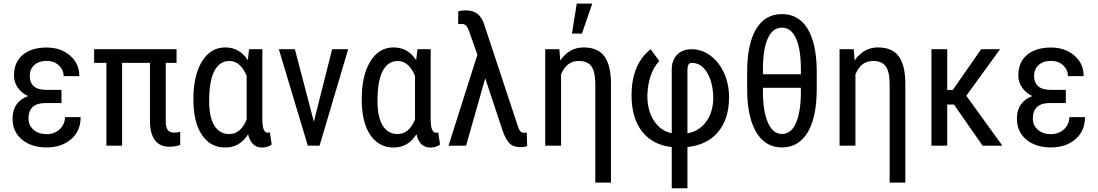

<svg xmlns="http://www.w3.org/2000/svg" viewBox="-20 -798 6014 1052"><path d="M136.2 -148.4Q136.2 -111.3 163.6 -87.2Q190.9 -63 235.8 -63Q277.8 -63 306.9 -89.8Q335.9 -116.7 335.9 -156.2H421.9Q421.9 -80.1 369.4 -35.2Q316.9 9.8 235.8 9.8Q152.3 9.8 100.6 -33Q48.8 -75.7 48.8 -148.4Q48.8 -239.3 133.3 -271.5Q97.2 -289.1 76.9 -318.8Q56.6 -348.6 56.6 -384.3Q56.6 -457 104.5 -497.3Q152.3 -537.6 235.8 -537.6Q312.5 -537.6 363.5 -493.9Q414.6 -450.2 414.6 -380.9H328.6Q328.6 -415.5 302.2 -439.9Q275.9 -464.4 235.8 -464.4Q192.9 -464.4 168 -441.7Q143.1 -418.9 143.1 -383.8Q143.1 -305.7 233.4 -305.7H316.9V-233.4H226.1Q136.2 -231.9 136.2 -148.4Z M947.3 -453.6H888.2V-134.3Q888.2 -102.1 898.4 -86.7Q908.7 -71.3 933.6 -71.3Q955.6 -71.3 967.3 -77.1V-3.4Q939.5 5.9 906.2 5.9Q855 5.9 828.6 -30.3Q802.2 -66.4 801.8 -131.8V-453.6H648.9V0H563V-453.6H495.6V-528.3H947.3Z M1417.5 -528.3V-141.1Q1418 -70.8 1446.8 -70.8Q1453.6 -70.8 1458.5 -73.2L1468.8 -6.3Q1447.8 10.3 1415 10.3Q1356.4 10.3 1339.4 -62.5Q1294.9 10.3 1213.4 10.3Q1133.8 10.3 1086.7 -58.3Q1039.6 -127 1039.6 -254.4Q1039.6 -384.8 1086.7 -461.4Q1133.8 -538.1 1213.9 -538.1Q1293.5 -538.1 1337.9 -468.3L1344.7 -528.3ZM1126 -244.1Q1126 -155.8 1154.8 -109.6Q1183.6 -63.5 1235.8 -63.5Q1299.3 -63.5 1331.5 -143.6V-382.3Q1297.9 -463.9 1236.3 -463.9Q1183.6 -463.9 1154.8 -409.7Q1126 -355.5 1126 -244.1Z M1699.7 -131.3 1799.8 -528.3H1887.7L1731 0H1666.5L1507.8 -528.3H1595.7Z M2339.8 -528.3V-141.1Q2340.3 -70.8 2369.1 -70.8Q2376 -70.8 2380.9 -73.2L2391.1 -6.3Q2370.1 10.3 2337.4 10.3Q2278.8 10.3 2261.7 -62.5Q2217.3 10.3 2135.7 10.3Q2056.2 10.3 2009 -58.3Q1961.9 -127 1961.9 -254.4Q1961.9 -384.8 2009 -461.4Q2056.2 -538.1 2136.2 -538.1Q2215.8 -538.1 2260.3 -468.3L2267.1 -528.3ZM2048.3 -244.1Q2048.3 -155.8 2077.1 -109.6Q2106 -63.5 2158.2 -63.5Q2221.7 -63.5 2253.9 -143.6V-382.3Q2220.2 -463.9 2158.7 -463.9Q2106 -463.9 2077.1 -409.7Q2048.3 -355.5 2048.3 -244.1Z M2532.7 -741.2Q2572.3 -741.2 2597.2 -721.2Q2622.1 -701.2 2635.7 -655.8L2814.9 -114.3Q2822.3 -89.4 2830.3 -79.8Q2838.4 -70.3 2851.1 -70.3Q2861.3 -70.3 2866.2 -71.8L2868.2 2.4Q2852.1 8.3 2834.5 8.3Q2793 8.3 2772.2 -12.2Q2751.5 -32.7 2734.4 -80.6L2638.7 -369.1L2533.7 0H2437.5L2595.7 -498L2553.7 -617.2Q2544.9 -645 2535.2 -656Q2525.4 -667 2509.8 -667L2490.2 -666L2490.7 -735.4Q2505.9 -741.2 2532.7 -741.2Z M3044.9 -528.3 3049.8 -466.8Q3099.6 -538.1 3177.2 -538.1Q3255.4 -538.1 3291 -490Q3326.7 -441.9 3327.6 -344.2V202.6H3241.7V-337.4Q3241.7 -403.8 3220.9 -433.8Q3200.2 -463.9 3149.9 -463.9Q3084.5 -463.9 3054.2 -390.6V0H2967.3V-528.3ZM3140.1 -778.3H3225.1L3168.5 -613.8H3113.8Z M3660.6 7.8Q3555.7 -3.9 3498 -77.6Q3440.4 -151.4 3440.4 -275.4Q3440.4 -445.8 3544.9 -528.3L3592.3 -463.4Q3531.7 -399.4 3526.9 -275.4Q3526.9 -191.9 3563 -136.5Q3599.1 -81.1 3660.6 -67.9V-416.5Q3660.6 -468.3 3689.9 -498.3Q3719.2 -528.3 3769.5 -528.3Q3824.2 -528.3 3871.6 -493.9Q3918.9 -459.5 3946.8 -398.7Q3974.6 -337.9 3974.6 -265.6Q3974.6 -147.5 3915.5 -75.9Q3856.4 -4.4 3746.6 7.8V233.4H3660.6ZM3746.6 -67.4Q3812.5 -79.6 3850.3 -132.6Q3888.2 -185.5 3888.2 -265.6Q3885.7 -349.6 3853.5 -401.6Q3821.3 -453.6 3769.5 -453.6Q3746.6 -453.6 3746.6 -415.5Z M4455.1 -312.5Q4455.1 -155.8 4405.5 -73Q4356 9.8 4264.6 9.8Q4174.3 9.8 4124.3 -72.5Q4074.2 -154.8 4073.7 -309.1V-402.8Q4073.7 -556.6 4122.8 -638.7Q4171.9 -720.7 4264.2 -720.7Q4355.5 -720.7 4404.3 -641.6Q4453.1 -562.5 4455.1 -414.1ZM4160.2 -391.1H4368.2V-418Q4368.2 -528.8 4341.6 -587.6Q4314.9 -646.5 4264.2 -646.5Q4213.9 -646.5 4187 -587.6Q4160.2 -528.8 4160.2 -418ZM4368.2 -316.9H4160.2V-297.9Q4160.2 -189.5 4187.3 -126.7Q4214.4 -64 4264.6 -64Q4314.9 -64 4341.6 -125Q4368.2 -186 4368.2 -298.3Z M4657.7 -528.3 4662.6 -466.8Q4712.4 -538.1 4790 -538.1Q4868.2 -538.1 4903.8 -490Q4939.5 -441.9 4940.4 -344.2V202.6H4854.5V-337.4Q4854.5 -403.8 4833.7 -433.8Q4813 -463.9 4762.7 -463.9Q4697.3 -463.9 4667 -390.6V0H4580.1V-528.3Z M5207 -225.1H5169.9V0H5083.5V-528.3H5169.9V-304.7H5200.2L5356 -528.3H5459.5L5274.4 -273.4L5472.2 0H5363.8Z M5639.2 -148.4Q5639.2 -111.3 5666.5 -87.2Q5693.8 -63 5738.8 -63Q5780.8 -63 5809.8 -89.8Q5838.9 -116.7 5838.9 -156.2H5924.8Q5924.8 -80.1 5872.3 -35.2Q5819.8 9.8 5738.8 9.8Q5655.3 9.8 5603.5 -33Q5551.8 -75.7 5551.8 -148.4Q5551.8 -239.3 5636.2 -271.5Q5600.1 -289.1 5579.8 -318.8Q5559.6 -348.6 5559.6 -384.3Q5559.6 -457 5607.4 -497.3Q5655.3 -537.6 5738.8 -537.6Q5815.4 -537.6 5866.5 -493.9Q5917.5 -450.2 5917.5 -380.9H5831.5Q5831.5 -415.5 5805.2 -439.9Q5778.8 -464.4 5738.8 -464.4Q5695.8 -464.4 5670.9 -441.7Q5646 -418.9 5646 -383.8Q5646 -305.7 5736.3 -305.7H5819.8V-233.4H5729Q5639.2 -231.9 5639.2 -148.4Z"/></svg>

Font: Roboto Condensed
Style: Regular
Weight: 400
Designer: Google
Version: Version 2.001047; 2015